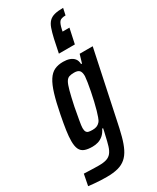

<svg xmlns="http://www.w3.org/2000/svg" viewBox="-282 -864 931 1135"><g transform="rotate(-30 183.5 -296.5)"><path d="M88 201Q67 201 45 200Q23 199 2.5 197Q-18 195 -35 193L-20 116Q1 117 18.5 117.5Q36 118 51.5 118.5Q67 119 81 119Q114 119 134 112.5Q154 106 166.5 90.5Q179 75 187 48.5Q195 22 204 -19Q207 -30 209 -40Q211 -50 213 -60H207Q195 -35 178.5 -21Q162 -7 143.5 -1.5Q125 4 105 4Q72 4 51.5 -4Q31 -12 21.5 -32Q12 -52 12 -87Q12 -118 18 -159Q24 -200 35 -256Q50 -333 65.5 -384Q81 -435 100 -464.5Q119 -494 144 -506Q169 -518 204 -518Q228 -518 247 -511.5Q266 -505 277.5 -491Q289 -477 290 -453H296L313 -510H402L308 -66Q296 -6 284 39Q272 84 256.5 115Q241 146 219 165Q197 184 165.5 192.5Q134 201 88 201ZM155 -82Q171 -82 183 -86.5Q195 -91 204.5 -101.5Q214 -112 220 -131Q225 -144 232 -168.5Q239 -193 246 -223Q253 -253 259 -283.5Q265 -314 269 -339.5Q273 -365 274 -380Q274 -408 263.5 -419Q253 -430 228 -430Q208 -430 194.5 -425.5Q181 -421 171.5 -404.5Q162 -388 152.5 -352.5Q143 -317 130 -256Q121 -207 114.5 -171Q108 -135 108 -121Q108 -104 113 -95.5Q118 -87 128 -84.5Q138 -82 155 -82ZM207 -572 226 -663Q235 -702 244 -727.5Q253 -753 267.5 -767.5Q282 -782 305 -788Q328 -794 364 -794L354 -748Q324 -748 313 -736Q302 -724 294 -688L291 -674H338L316 -572Z"/></g></svg>

Font: Saira ExtraCondensed SemiBold
Style: Italic
Weight: 600
Width: 2
Italic angle: -12°
Designer: Hector Gatti with collaboration of the Omnibus-Type team
Foundry: Omnibus-Type
Version: Version 1.101